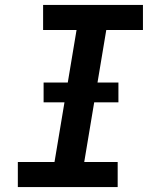

<svg xmlns="http://www.w3.org/2000/svg" viewBox="-20 -755 640 775"><path d="M52 0V-101H200L289 -634H154V-735H557V-634H409L320 -101H455V0ZM156 -342V-422H458V-342Z"/></svg>

Font: Iosevka Curly Slab ExObl
Style: Bold
Weight: 700
Width: 7
Italic angle: -9°
Monospace: yes
Designer: Belleve Invis
Foundry: Belleve Invis
Version: Version 11.0.0; ttfautohint (v1.8.3)